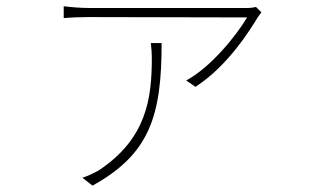

<svg xmlns="http://www.w3.org/2000/svg" viewBox="-20 -528 996 606"><path d="M456 -392C458.1 -375 459.2 -359.7 459.2 -345.9C459.2 -217 442.8 -91.3 293 8.9C278.1 17.8 256 28.1 240.1 33L272 57.9C453.1 -42.3 490.1 -163 490.1 -392ZM788 -506C779.1 -503.9 770.2 -502.8 762.1 -502.8H259.9C235.1 -502.8 204.2 -505.3 181.1 -508.2V-470.9C204.2 -473 235.1 -474.1 259.9 -474.1L759.9 -473C728 -419 647.7 -317.1 567.8 -274.1L596.9 -253.9C701 -321 772 -438.2 794 -474.1C797.9 -480.1 802.2 -485.1 805 -489Z"/></svg>

Font: Karasuma Gothic
Style: Thin
Weight: 200
Designer: Rasmus Andersson / Ryoko Ishizuka
Foundry: rsms
Version: Version 1.00